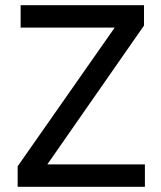

<svg xmlns="http://www.w3.org/2000/svg" viewBox="-20 -720 622 740"><path d="M48 0V-79L422 -613.5H59.5V-700H535V-621.5L162.5 -86.5H538.5V0Z"/></svg>

Font: Geologica Cursive Light
Style: Regular
Weight: 300
Designer: Sindre Bremnes, Frode Helland
Foundry: Monokrom Skriftforlag AS
Version: Version 1.010;gftools[0.9.28]